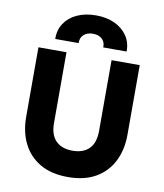

<svg xmlns="http://www.w3.org/2000/svg" viewBox="-100 -1024 957 1119"><g transform="rotate(10 378.0 -464.0)"><path d="M378.2 15Q279.9 15 213.2 -23.9Q146.5 -62.9 112.5 -131.2Q78.5 -199.6 78.5 -288V-700H244.5V-281.8Q244.5 -210.4 279.9 -175.6Q315.2 -140.8 378.2 -140.8Q440.9 -140.8 476.1 -175.6Q511.2 -210.4 511.2 -281.8V-700H678V-288Q678 -200 644 -131.6Q610 -63.2 543.3 -24.1Q476.6 15 378.2 15ZM166.5 -764.8Q165.2 -818 191.8 -857.8Q218.2 -897.6 266.4 -919.6Q314.6 -941.5 378.2 -941.5Q441.1 -941.5 488.9 -919Q536.8 -896.5 563.3 -856.6Q589.9 -816.8 588.8 -764.8H450.5Q452.4 -796.2 432.2 -814.6Q412 -833 378.2 -833Q344 -833 323.8 -814.6Q303.6 -796.2 305.2 -764.8Z"/></g></svg>

Font: Geologica-Sharp
Style: Regular
Weight: 100
Designer: Sindre Bremnes, Frode Helland
Foundry: Monokrom Skriftforlag AS
Version: Version 1.010;gftools[0.9.28]